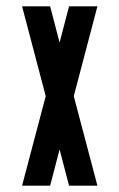

<svg xmlns="http://www.w3.org/2000/svg" viewBox="-20 -567 378 609"><path d="M289 -547 214 -262 289 22H199L169 -93L139 22H50L125 -262L50 -547H139L169 -432L199 -547Z"/></svg>

Font: Frankia
Style: Regular
Weight: 400
Version: Version 001.000